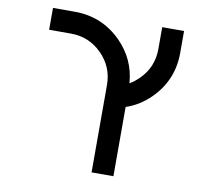

<svg xmlns="http://www.w3.org/2000/svg" viewBox="-92 -853 1183 1082"><g transform="rotate(10 500.0 -312.5)"><path d="M250 -625H125V-750H250Q406.2 -750 515.6 -640.6Q613.3 -543 623 -406.2Q652.3 -423.8 677.7 -449.2Q750 -521.5 750 -625V-750H875V-625Q875 -468.8 765.6 -359.4Q703.1 -296.9 625 -271.5V125H500V-375Q500 -478.5 426.8 -551.8Q353.5 -625 250 -625Z"/></g></svg>

Font: Xanmono
Style: Regular
Weight: 400
Designer: GGBotNet
Foundry: GGBotNet
Version: 1.00